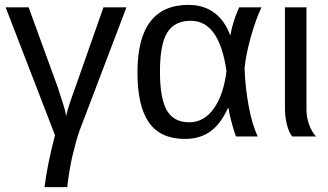

<svg xmlns="http://www.w3.org/2000/svg" viewBox="-20 -558 1340 785"><path d="M3 -528H97L217 -199Q220 -188 225 -173Q230 -158 235.5 -141.5Q241 -125 245 -109.5Q249 -94 250 -83Q255 -105 264.5 -134Q274 -163 287 -198L403 -528H497L306 -26Q298 -4 290.5 23.5Q283 51 275 84Q268 117 263 147.5Q258 178 255 207H162Q174 111 205 -5Z M912 -116Q881 -49 838.5 -19.5Q796 10 736 10Q636 10 589 -57Q542 -124 542 -262Q542 -401 594.5 -469.5Q647 -538 750 -538Q813 -538 856 -506Q899 -474 921 -414H922Q932 -472 958 -528H1049Q1025 -477 1004 -402Q984 -327 980 -279Q981 -240 985.5 -201Q990 -162 996.5 -125.5Q1003 -89 1012.5 -57Q1022 -25 1034 0H945Q939 -15 934 -32Q929 -49 925 -65Q921 -81 918 -94.5Q915 -108 914 -116ZM634 -265Q634 -156 662 -107Q690 -58 754 -58Q814 -58 854 -114Q894 -170 906 -267Q877 -473 760 -473Q693 -473 663.5 -424.5Q634 -376 634 -265Z M1175 0Q1161 -16 1153 -49Q1145 -82 1145 -115V-528H1233V-111Q1233 -79 1243.5 -49.5Q1254 -20 1272 0Z"/></svg>

Font: Libra Sans
Style: Regular
Weight: 400
Foundry: Context Ltd
Version: Version 1.000; ttfautohint (v1.3)